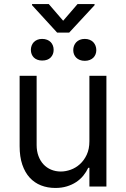

<svg xmlns="http://www.w3.org/2000/svg" viewBox="-20 -919 621 946"><path d="M420.5 -545.5H504.3V0H420.5V-92.3H414.8Q405.2 -71.7 390.3 -53.4Q375.4 -35.2 355.1 -21.8Q334.9 -8.5 309.3 -0.7Q283.7 7.1 252.8 7.1Q214.5 7.1 182.2 -5.5Q149.9 -18.1 126.4 -43.7Q103 -69.2 89.8 -108Q76.7 -146.7 76.7 -198.9V-545.5H160.5V-204.5Q160.5 -174.7 169.4 -150.6Q178.3 -126.4 194.1 -109.4Q209.9 -92.3 231.9 -83.1Q253.9 -73.9 279.8 -73.9Q303.3 -73.9 328.1 -82.7Q353 -91.6 373.6 -110.1Q394.2 -128.6 407.3 -156.6Q420.5 -184.7 420.5 -223ZM291.2 -816.8 362.2 -899.1H446V-893.5L321 -758.5H261.4L137.8 -893.5V-899.1H220.2ZM340.9 -671.9Q340.9 -683.2 344.6 -693.2Q348.4 -703.1 355.5 -710.8Q362.6 -718.4 373.2 -722.8Q383.9 -727.3 397.7 -727.3Q411.6 -727.3 422.2 -722.8Q432.9 -718.4 440 -710.8Q447.1 -703.1 450.8 -693.2Q454.5 -683.2 454.5 -671.9Q454.5 -661.2 450.8 -651.6Q447.1 -642 440 -634.9Q432.9 -627.8 422.2 -623.6Q411.6 -619.3 397.7 -619.3Q383.9 -619.3 373.2 -623.6Q362.6 -627.8 355.5 -634.9Q348.4 -642 344.6 -651.6Q340.9 -661.2 340.9 -671.9ZM132.1 -673.3Q132.1 -683.9 135.7 -693.7Q139.2 -703.5 146.1 -710.9Q153.1 -718.4 163.4 -722.8Q173.7 -727.3 187.5 -727.3Q201.3 -727.3 212 -723Q222.7 -718.8 229.8 -711.5Q236.9 -704.2 240.6 -694.4Q244.3 -684.7 244.3 -673.3Q244.3 -650.9 229.8 -635.8Q215.2 -620.7 187.5 -620.7Q174.4 -620.7 163.9 -624.8Q153.4 -628.9 146.5 -635.8Q139.6 -642.8 135.8 -652.5Q132.1 -662.3 132.1 -673.3Z"/></svg>

Font: Interop
Style: Regular
Weight: 400
Designer: Rasmus Andersson, Google, Jang Haemin
Foundry: jhaemin
Version: Version 1.008